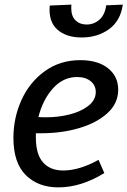

<svg xmlns="http://www.w3.org/2000/svg" viewBox="-20 -800 551 830"><path d="M135 -224V-206Q135 -133 166 -98Q197 -63 253 -63Q323 -63 406 -109L431 -52Q331 10 232 10Q145 10 91.5 -43Q38 -96 38 -204Q38 -291 73 -368Q108 -445 174 -492.5Q240 -540 327 -540Q403 -540 447 -505Q491 -470 491 -412Q491 -353 444 -310.5Q397 -268 321.5 -246Q246 -224 160 -224ZM146 -294Q157 -293 180 -293Q233 -293 282 -305.5Q331 -318 362.5 -343Q394 -368 394 -402Q394 -431 372 -449Q350 -467 313 -467Q253 -467 209 -418Q165 -369 146 -294ZM195 -776 289 -780Q288 -775 288 -765Q288 -730 306.5 -712Q325 -694 354 -694Q387 -694 410.5 -715.5Q434 -737 439 -777L511 -780Q501 -710 451.5 -674Q402 -638 333 -638Q266 -638 227.5 -672.5Q189 -707 195 -776Z"/></svg>

Font: Bitter Pro Medium
Style: Italic
Weight: 500
Italic angle: -9°
Designer: Sol Matas, and Bitter project Authors
Foundry: Sol Matas
Version: Version 1.010